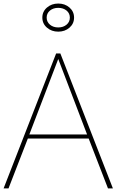

<svg xmlns="http://www.w3.org/2000/svg" viewBox="-20 -1047 647 1067"><path d="M0 0 292 -750H315.4L607.4 0H580.1L472.7 -277.3H134.8L27.3 0ZM143.1 -299.8H463.9L303.7 -719.2ZM241 -893.3Q215.3 -915.5 215.3 -949.2Q215.3 -982.9 241 -1005.1Q266.6 -1027.3 303.7 -1027.3Q340.8 -1027.3 366.2 -1005.1Q391.6 -982.9 391.6 -949.2Q391.6 -915.5 366.2 -893.3Q340.8 -871.1 303.7 -871.1Q266.6 -871.1 241 -893.3ZM257.6 -988.3Q239.3 -973.1 239.3 -949.2Q239.3 -925.3 257.6 -909.9Q275.9 -894.5 303.7 -894.5Q331.5 -894.5 349.9 -909.9Q368.2 -925.3 368.2 -949.2Q368.2 -973.1 349.9 -988.3Q331.5 -1003.4 303.7 -1003.4Q275.9 -1003.4 257.6 -988.3Z"/></svg>

Font: Spartan MB Thin
Style: Regular
Weight: 100
Designer: Matt Bailey, Mirko Velimirovic
Foundry: Matt Bailey
Version: Version 1.005